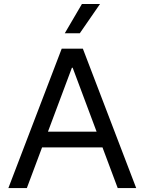

<svg xmlns="http://www.w3.org/2000/svg" viewBox="-20 -954 733 974"><path d="M312.5 -707H400.4L670.9 0H577.1ZM293 -707H380.9V-610.4H312.5L380.9 -707L116.2 0H22.5ZM152.3 -286.1H541V-206.1H152.3ZM487.3 -933.6H395.5L308.6 -785.2H384.8Z"/></svg>

Font: Wanted Sans Variable
Style: Regular
Weight: 400
Designer: Original Design by Kil Hyung-jin and Kang Hanbin, Wanted Lab, Inc; Hangeul from Source Han Sans by Jang Soo-young and Ka
Foundry: Wanted Lab, Inc.
Version: Version 1.003;Glyphs 3.2 (3227)